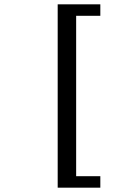

<svg xmlns="http://www.w3.org/2000/svg" viewBox="-20 -706 640 887"><path d="M246.5 161V-686H443.5V-633H331.8V108H443.5V161Z"/></svg>

Font: Chivo Mono Medium
Style: Regular
Weight: 500
Monospace: yes
Designer: Hector Gatti
Foundry: Omnibus-Type
Version: Version 1.008